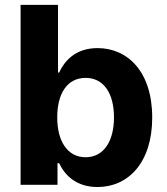

<svg xmlns="http://www.w3.org/2000/svg" viewBox="-20 -747 675 776"><path d="M63.2 0H212.4V-87.4H219.1C240.1 -41.9 285.9 8.9 373.9 8.9C498.2 8.9 595.2 -89.5 595.2 -272C595.2 -459.5 494 -552.6 374.3 -552.6C283 -552.6 239.3 -498.2 219.1 -453.8H214.5V-727.3H63.2ZM211.3 -272.7C211.3 -370 252.5 -432.2 326 -432.2C400.9 -432.2 440.7 -367.2 440.7 -272.7C440.7 -177.6 400.2 -111.5 326 -111.5C253.2 -111.5 211.3 -175.4 211.3 -272.7Z"/></svg>

Font: Margiela Sans
Style: Bold
Weight: 700
Designer: Stefan Endress, Andreas Faust
Version: Version 1.100;FEAKit 1.0